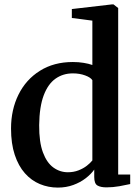

<svg xmlns="http://www.w3.org/2000/svg" viewBox="-20 -839 630 870"><path d="M242 11Q199 11 160.5 -5Q122 -21 92.8 -54Q63.5 -87 46.8 -137.5Q30 -188 30 -256.5Q30 -342 63.8 -410.2Q97.5 -478.5 160.8 -518.2Q224 -558 310 -558Q336 -558 359 -554.2Q382 -550.5 398.5 -544.5V-745.5L305.5 -757.5V-798L486.5 -819H494.5L515.5 -802.5V-48H570V-5Q550.5 -0.5 521 4.8Q491.5 10 462.5 10Q436 10 421.5 1.5Q407 -7 407 -37V-70.5Q392.5 -50 368.2 -31.2Q344 -12.5 312 -0.8Q280 11 242 11ZM287.5 -58.5Q313.5 -58.5 335.5 -67Q357.5 -75.5 373.5 -88Q389.5 -100.5 398.5 -112V-475.5Q391 -488 366 -497.2Q341 -506.5 310 -506.5Q265.5 -506.5 231.5 -482.5Q197.5 -458.5 178 -406.8Q158.5 -355 157.5 -272Q157 -195.5 174.5 -148.5Q192 -101.5 221.8 -80Q251.5 -58.5 287.5 -58.5Z"/></svg>

Font: Merriweather 48pt SemiBold
Style: Regular
Weight: 600
Version: Version 2.100